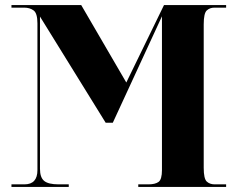

<svg xmlns="http://www.w3.org/2000/svg" viewBox="-20 -734 948 754"><path d="M25 0H250V-10H210Q170 -10 153.5 -23.5Q137 -37 137 -71V-669L395 -252H423L616 -670V-66Q616 -29 602.5 -19.5Q589 -10 563 -10H523V0H868V-10H823Q804 -10 792 -21Q780 -32 780 -75V-638Q780 -682 792 -693Q804 -704 822 -704H868V-714H624L476 -410L299 -714H25V-704H75Q97 -704 112 -693Q127 -682 127 -642V-66Q127 -10 76 -10H25Z"/></svg>

Font: Noto Serif Display SemiCondensed Extra
Style: Regular
Weight: 800
Width: 4
Designer: Monotype Design Team
Foundry: Monotype Imaging Inc.
Version: Version 1.900